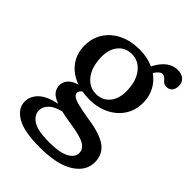

<svg xmlns="http://www.w3.org/2000/svg" viewBox="-225 -626 972 972"><g transform="rotate(45 261.0 -140.0)"><path d="M317.5 -30.5Q413 -16.5 453.8 14.8Q494.5 46 494.5 101Q494.5 165 430.8 205.2Q367 245.5 243 245.5Q128.5 245.5 77 214.2Q25.5 183 25.5 135.5Q25.5 97 55.2 67.5Q85 38 152.5 23Q116 9 103.5 -8.8Q91 -26.5 91 -49Q91 -69 106 -88Q121 -107 157.5 -118Q101.5 -138 70.2 -180.2Q39 -222.5 39 -279.5Q39 -334 65.8 -375.2Q92.5 -416.5 140.5 -439.8Q188.5 -463 251.5 -463Q307 -463 351.5 -442.5L354 -447Q396 -526.5 461.5 -526.5Q488 -526.5 505 -512.2Q522 -498 522 -473Q522 -451 511.2 -437.8Q500.5 -424.5 481.5 -424.5Q465 -424.5 456 -432.8Q447 -441 439.8 -449.2Q432.5 -457.5 420.5 -457.5Q403 -457.5 382 -425.5Q416.5 -401.5 435.5 -365Q454.5 -328.5 454.5 -285Q454.5 -231 428 -190.2Q401.5 -149.5 355 -126.5Q308.5 -103.5 249 -103.5Q221.5 -103.5 196.5 -108Q181 -96 181 -83Q181 -72 192 -63.5Q203 -55 232.2 -47.2Q261.5 -39.5 317.5 -30.5ZM237.5 -419Q191 -418 164.2 -383Q137.5 -348 140.5 -291.5Q143.5 -223.5 175.5 -184.8Q207.5 -146 256 -147Q302.5 -148 329.2 -183Q356 -218 353 -276.5Q350 -342 318.2 -380.8Q286.5 -419.5 237.5 -419ZM108 115.5Q108 148.5 141.5 171Q175 193.5 261 193.5Q333 193.5 369.2 174.2Q405.5 155 405.5 124Q405.5 95.5 376 78.2Q346.5 61 264.5 49Q224.5 43 195.5 36Q150 47 129 68.5Q108 90 108 115.5Z"/></g></svg>

Font: Fraunces 72pt SuperSoft
Style: Regular
Weight: 400
Version: Version 1.000;[b76b70a41]